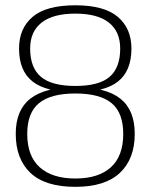

<svg xmlns="http://www.w3.org/2000/svg" viewBox="-20 -700 576 726"><path d="M265 6.5Q377 6.5 433.2 -46.2Q489.5 -99 489.5 -194Q489.5 -284 434.8 -327.2Q380 -370.5 265 -370.5Q150.5 -370.5 95 -327.2Q39.5 -284 39.5 -194Q39.5 -99 95.2 -46.2Q151 6.5 265 6.5ZM265 -25Q177.5 -25 130.2 -67.5Q83 -110 83 -193.5Q83 -273.5 127.5 -310Q172 -346.5 265 -346.5Q358 -346.5 402 -310Q446 -273.5 446 -193.5Q446 -110 399.2 -67.5Q352.5 -25 265 -25ZM265 -351.5Q375.5 -351.5 426.2 -391.8Q477 -432 477 -516.5Q477 -592.5 425.5 -636.2Q374 -680 265 -680Q154.5 -680 103.2 -636.2Q52 -592.5 52 -516.5Q52 -432 103.2 -391.8Q154.5 -351.5 265 -351.5ZM265 -375Q175.5 -375 134.8 -409.5Q94 -444 94 -516.5Q94 -580.5 137.2 -614.5Q180.5 -648.5 265 -648.5Q349 -648.5 391.8 -614.5Q434.5 -580.5 434.5 -516.5Q434.5 -444 394.5 -409.5Q354.5 -375 265 -375Z"/></svg>

Font: Anybody SemiExpanded ExtraLight
Style: Regular
Weight: 250
Width: 6
Version: Version 1.113;gftools[0.9.25]